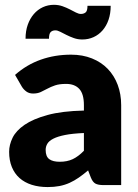

<svg xmlns="http://www.w3.org/2000/svg" viewBox="-20 -750 558 778"><path d="M320 -211Q273.5 -209 243.5 -203Q213.5 -197 196 -188Q178.5 -179 171.8 -167.5Q165 -156 165 -142.5Q165 -116 179.5 -105.2Q194 -94.5 222 -94.5Q252 -94.5 274.5 -105Q297 -115.5 320 -139ZM41 -446.5Q88 -488 145.2 -508.2Q202.5 -528.5 268 -528.5Q315 -528.5 352.8 -513.2Q390.5 -498 416.8 -470.8Q443 -443.5 457 -406Q471 -368.5 471 -324V0H400Q378 0 366.8 -6Q355.5 -12 348 -31L337 -59.5Q317.5 -43 299.5 -30.5Q281.5 -18 262.2 -9.2Q243 -0.5 221.2 3.8Q199.5 8 173 8Q137.5 8 108.5 -1.2Q79.5 -10.5 59.2 -28.5Q39 -46.5 28 -73.2Q17 -100 17 -135Q17 -163 31 -191.8Q45 -220.5 79.5 -244.2Q114 -268 172.5 -284Q231 -300 320 -302V-324Q320 -369.5 301.2 -389.8Q282.5 -410 248 -410Q220.5 -410 203 -404Q185.5 -398 171.8 -390.5Q158 -383 145 -377Q132 -371 114 -371Q98 -371 87 -379Q76 -387 69 -398ZM307.5 -693.5Q319.5 -693.5 327 -699.8Q334.5 -706 334.5 -726.5H428.5Q428.5 -695 419.8 -669.8Q411 -644.5 395.5 -626.8Q380 -609 359 -599.5Q338 -590 313.5 -590Q295 -590 279 -595.8Q263 -601.5 249.2 -608.5Q235.5 -615.5 224.2 -621.2Q213 -627 204.5 -627Q192.5 -627 185.5 -620.2Q178.5 -613.5 178.5 -593H83.5Q83.5 -624.5 92.5 -649.8Q101.5 -675 117 -693Q132.5 -711 153.5 -720.8Q174.5 -730.5 198.5 -730.5Q217 -730.5 233.2 -724.8Q249.5 -719 263 -712Q276.5 -705 287.8 -699.2Q299 -693.5 307.5 -693.5Z"/></svg>

Font: Lato ExtraBold
Style: Regular
Weight: 800
Designer: Lukasz Dziedzic with Adam Twardoch and Botio Nikoltchev
Foundry: tyPoland Lukasz Dziedzic
Version: Version 2.015; 2015-08-06; http://www.latofonts.com/